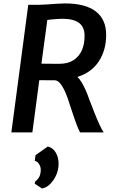

<svg xmlns="http://www.w3.org/2000/svg" viewBox="-20 -775 672 1124"><path d="M46.5 0 145.5 -747H212Q226 -747 254.8 -749Q283.5 -751 313.2 -753Q343 -755 359.5 -755Q480.5 -755 541 -708Q601.5 -661 601.5 -571Q601.5 -482 558.8 -416.2Q516 -350.5 433 -324.5Q446 -313 458.5 -292Q471 -271 482.2 -245.8Q493.5 -220.5 501.5 -195.5Q517.5 -154 532.8 -115.2Q548 -76.5 562 -46.2Q576 -16 587 0H448.5Q443.5 -8.5 437 -24.2Q430.5 -40 423.2 -60.2Q416 -80.5 408.2 -103.2Q400.5 -126 393 -149Q385 -176 375.2 -203Q365.5 -230 354 -252.8Q342.5 -275.5 329.5 -289.8Q316.5 -304 301.5 -305L210 -305.5L169.5 0ZM327 -401.5Q378 -401.5 411 -423.2Q444 -445 460 -482.5Q476 -520 475 -568Q474.5 -617.5 442.2 -641.2Q410 -665 346.5 -665Q334 -665 316.2 -664Q298.5 -663 282.2 -661.2Q266 -659.5 257 -658L222.5 -402.5Q235.5 -402 261.5 -401.8Q287.5 -401.5 327 -401.5ZM226 328.5 183.5 300.5 185.5 288Q201.5 276 210 259.8Q218.5 243.5 218.5 218.5Q218.5 200.5 208.2 184.8Q198 169 183.5 166.5L188 133.5L260 82.5Q290 90 306.5 118.2Q323 146.5 323 183.5Q323 218.5 309 250Q295 281.5 273.2 302.8Q251.5 324 226 328.5Z"/></svg>

Font: Merriweather Sans Medium
Style: Italic
Weight: 500
Italic angle: -7.5°
Designer: Eben Sorkin
Foundry: Eben Sorkin
Version: Version 2.001